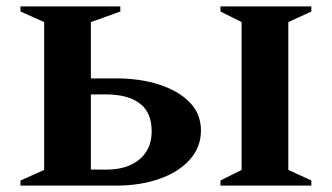

<svg xmlns="http://www.w3.org/2000/svg" viewBox="-20 -580 1038 600"><path d="M344 0H44V-16L118 -49V-511L44 -544V-560H356V-544L264 -511V-335H344Q418 -335 478 -315.5Q538 -296 573 -260Q608 -224 608 -172Q608 -120 573 -81Q538 -42 478 -21Q418 0 344 0ZM310 -285H264V-50H312Q378 -50 416 -82Q454 -114 454 -169Q454 -229 416.5 -257Q379 -285 310 -285ZM669 0V-16L735 -49V-511L669 -544V-560H953V-544L881 -511V-49L953 -16V0Z"/></svg>

Font: Spectral SC
Style: Bold
Weight: 700
Designer: Jean-Baptiste Levee
Foundry: Production Type
Version: Version 2.001